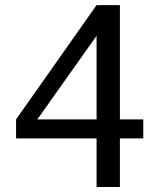

<svg xmlns="http://www.w3.org/2000/svg" viewBox="-20 -743 626 763"><path d="M456.5 -192.9V0H363.8V-192.9H43.9V-268.6L363.8 -722.7H456.5V-268.6H549.3V-192.9ZM128.4 -268.6H363.8V-600.6Z"/></svg>

Font: Lesson One
Style: Regular
Weight: 400
Designer: But Ko, Victor Gaultney, Annie Olsen, Julie Remington, Don Collingsworth, Eric Hays, Becca Hirsbrunner
Version: Version 1.100